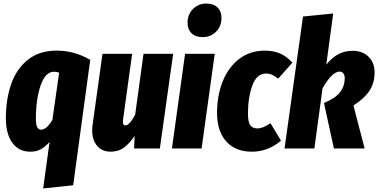

<svg xmlns="http://www.w3.org/2000/svg" viewBox="-20 -836 2129 1081"><path d="M259 -37Q236 -10 210.5 4Q185 18 151 18Q85 18 49 -32.5Q13 -83 13 -171Q13 -274 42 -360Q71 -446 135.5 -498.5Q200 -551 299 -551Q399 -551 488 -499L392 207L223 225ZM275 -161 313 -427Q300 -432 284 -432Q235 -432 208.5 -354.5Q182 -277 182 -167Q182 -134 189.5 -120Q197 -106 212 -106Q242 -106 275 -161Z M499 -103Q499 -120 502 -138L557 -533H724L673 -164Q672 -159 672 -150Q672 -130 685 -130Q709 -130 741 -190L788 -533H955L880 0H735L738 -71Q710 -29 678.5 -5.5Q647 18 602 18Q555 18 527 -14.5Q499 -47 499 -103Z M1189 -533 1115 0H948L1022 -533ZM1036 -708Q1036 -755 1066.5 -785.5Q1097 -816 1142 -816Q1182 -816 1204.5 -794Q1227 -772 1227 -735Q1227 -688 1196.5 -657.5Q1166 -627 1121 -627Q1081 -627 1058.5 -649Q1036 -671 1036 -708Z M1626 -483 1546 -393Q1528 -408 1512 -415Q1496 -422 1478 -422Q1425 -422 1400.5 -354Q1376 -286 1376 -197Q1376 -149 1389 -131Q1402 -113 1428 -113Q1445 -113 1462.5 -120Q1480 -127 1503 -142L1562 -44Q1489 18 1398 18Q1306 18 1254 -39.5Q1202 -97 1202 -200Q1202 -298 1234 -378Q1266 -458 1327 -504.5Q1388 -551 1471 -551Q1521 -551 1558.5 -534Q1596 -517 1626 -483Z M1817 -472Q1849 -512 1885 -531Q1921 -550 1965 -550Q2021 -550 2055 -516.5Q2089 -483 2089 -429Q2089 -369 2060.5 -325.5Q2032 -282 1970 -242L2033 0H1860L1804 -256Q1870 -284 1895.5 -318Q1921 -352 1921 -395Q1921 -413 1913 -423Q1905 -433 1892 -433Q1850 -433 1796 -339L1750 0H1582L1686 -743L1856 -760Z"/></svg>

Font: Fira Sans Extra Condensed ExtraBold
Style: Italic
Weight: 800
Width: 3
Italic angle: -8°
Designer: Carrois Corporate & Edenspiekermann AG
Foundry: Carrois Corporate GbR & Edenspiekermann AG
Version: Version 4.203